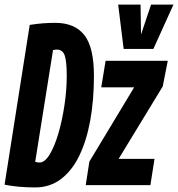

<svg xmlns="http://www.w3.org/2000/svg" viewBox="-35 -810 779 840"><path d="M119 10Q45 10 -15 -2L95 -701Q127 -706 153 -708Q179 -710 207 -710Q292 -710 334 -656.5Q376 -603 376 -478Q376 -373 360 -284Q344 -195 312 -129Q280 -63 231.5 -26.5Q183 10 119 10ZM138 -99Q161 -99 182.5 -134.5Q204 -170 220.5 -226.5Q237 -283 247 -349.5Q257 -416 257 -479Q257 -542 248 -567.5Q239 -593 214 -593Q210 -593 206 -592.5Q202 -592 197 -591L119 -102Q129 -99 138 -99ZM340 0 356 -103 552 -428H408L427 -544H699L677 -432L484 -115H641L623 0ZM724 -790 636 -596H506L482 -790H580L582 -659L626 -790Z"/></svg>

Font: Georama ExtraCondensed
Style: Bold Italic
Weight: 700
Width: 2
Italic angle: -9°
Designer: Jean-Baptiste Levee
Foundry: Production Type
Version: Version 1.000